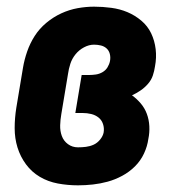

<svg xmlns="http://www.w3.org/2000/svg" viewBox="-20 -548 540 576"><path d="M214 8Q183 8 153.5 2.5Q124 -3 99.5 -17.5Q75 -32 58 -55Q41 -78 32.5 -105.5Q24 -133 24 -163.5Q24 -194 29 -225L49 -345Q53 -369 61.5 -393.5Q70 -418 84 -440Q98 -462 119 -479.5Q140 -497 164 -508Q188 -519 213 -523.5Q238 -528 262 -528Q288 -528 314 -524.5Q340 -521 362.5 -511.5Q385 -502 404 -486Q423 -470 433.5 -448Q444 -426 447 -400.5Q450 -375 445 -349Q443 -335 438.5 -321.5Q434 -308 424 -296.5Q414 -285 401.5 -276.5Q389 -268 376 -262Q390 -252 402 -238Q414 -224 420.5 -206.5Q427 -189 428 -169.5Q429 -150 425 -131Q422 -109 412 -87.5Q402 -66 385 -49Q368 -32 346.5 -20.5Q325 -9 303 -3Q281 3 258.5 5.5Q236 8 214 8ZM214 -106Q226 -106 238 -107.5Q250 -109 261 -114Q272 -119 280.5 -129.5Q289 -140 291 -151Q293 -164 289 -176Q285 -188 275.5 -195.5Q266 -203 253.5 -206Q241 -209 228 -209H206L225 -323H247Q257 -323 267.5 -324.5Q278 -326 287.5 -331.5Q297 -337 302.5 -346Q308 -355 310 -365Q312 -376 309.5 -386Q307 -396 300 -402.5Q293 -409 283 -411.5Q273 -414 262 -414Q247 -414 232 -406Q217 -398 206.5 -385Q196 -372 191 -356.5Q186 -341 184 -326L164 -206Q161 -189 160.5 -172Q160 -155 165.5 -140Q171 -125 184 -115.5Q197 -106 214 -106Z"/></svg>

Font: Iosevka Term Curly Heavy
Style: Italic
Weight: 900
Italic angle: -9°
Designer: Belleve Invis
Foundry: Belleve Invis
Version: Version 32.3.0